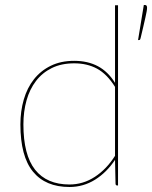

<svg xmlns="http://www.w3.org/2000/svg" viewBox="-20 -741 608 767"><path d="M61.5 0ZM448.5 0Q441.5 0 441.5 -8L439.5 -102.5Q406.5 -52.5 359.8 -23.2Q313 6 257.5 6Q162 6 111.8 -55.2Q61.5 -116.5 61.5 -244Q61.5 -297 75 -343.5Q88.5 -390 115.5 -424.2Q142.5 -458.5 182.8 -478.2Q223 -498 276.5 -498Q330.5 -498 371 -476.5Q411.5 -455 439.5 -410V-720H451.5V0ZM257.5 -4Q312 -4 358.8 -34.5Q405.5 -65 439.5 -118.5V-394Q407 -445.5 367.5 -466.8Q328 -488 276.5 -488Q225 -488 187 -469.2Q149 -450.5 123.8 -417.5Q98.5 -384.5 86 -340Q73.5 -295.5 73.5 -244Q73.5 -122 120.2 -63Q167 -4 257.5 -4ZM559.5 -721Q567.5 -721 567.5 -710Q567.5 -704.5 565.8 -695Q564 -685.5 560.8 -670.8Q557.5 -656 552.8 -635.8Q548 -615.5 541.5 -588Q540.5 -585 539.5 -583Q538.5 -581 534.5 -581H531.5L554.5 -721Z"/></svg>

Font: Lato Hairline
Style: Regular
Weight: 100
Designer: Lukasz Dziedzic
Foundry: tyPoland Lukasz Dziedzic
Version: Version 2.007; 2014-02-27